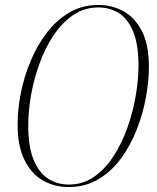

<svg xmlns="http://www.w3.org/2000/svg" viewBox="-20 -744 635 775"><path d="M257 11Q199 11 152.5 -16Q106 -43 78.5 -99Q51 -155 51 -242Q51 -302 64 -368Q77 -434 103.5 -497.5Q130 -561 169 -612Q208 -663 260 -693.5Q312 -724 378 -724Q431 -724 477.5 -699Q524 -674 552.5 -619Q581 -564 581 -474Q581 -417 569 -351Q557 -285 532 -221Q507 -157 468.5 -104.5Q430 -52 377 -20.5Q324 11 257 11ZM258 1Q315 1 360 -30.5Q405 -62 438.5 -114Q472 -166 494.5 -229.5Q517 -293 528 -358Q539 -423 539 -479Q539 -564 518 -615.5Q497 -667 460.5 -690.5Q424 -714 377 -714Q321 -714 276 -683.5Q231 -653 197 -602.5Q163 -552 140 -489Q117 -426 105.5 -361Q94 -296 94 -238Q94 -152 115.5 -99.5Q137 -47 174 -23Q211 1 258 1Z"/></svg>

Font: Noto Serif Display Condensed ExtraLight
Style: Italic
Weight: 200
Width: 3
Italic angle: -12°
Designer: Monotype Design Team
Foundry: Monotype Imaging Inc.
Version: Version 2.009